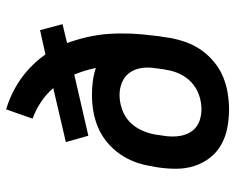

<svg xmlns="http://www.w3.org/2000/svg" viewBox="-92 -684 783 640"><g transform="rotate(-90 300.0 -363.5)"><path d="M256 8Q224 8 193.5 2Q163 -4 137.5 -18.5Q112 -33 94 -56.5Q76 -80 67 -108.5Q58 -137 58 -168.5Q58 -200 63 -232L67 -253Q71 -280 81 -306.5Q91 -333 107.5 -356.5Q124 -380 147 -399Q170 -418 196.5 -429Q223 -440 250.5 -444.5Q278 -449 304 -449Q328 -449 350.5 -446Q373 -443 394 -436Q390 -455 384.5 -473Q379 -491 372 -508L168 -461L147 -536L327 -578Q307 -601 281 -618.5Q255 -636 225 -647L256 -735Q313 -718 359.5 -684.5Q406 -651 439 -604L520 -622L540 -547L477 -532Q489 -499 497 -464Q505 -429 507.5 -393Q510 -357 508.5 -320Q507 -283 502 -246Q501 -236 500 -227Q499 -218 497 -209L494 -188Q489 -161 479.5 -134.5Q470 -108 453.5 -84.5Q437 -61 414 -42Q391 -23 364.5 -12Q338 -1 310 3.5Q282 8 256 8ZM257 -84Q280 -84 303.5 -92Q327 -100 345.5 -117Q364 -134 374.5 -157Q385 -180 388 -203L390 -213Q391 -221 392 -229Q393 -237 394 -245Q397 -267 393 -288Q389 -309 377 -325Q365 -341 345.5 -349Q326 -357 304 -357Q281 -357 257 -349Q233 -341 215 -324Q197 -307 186.5 -284Q176 -261 172 -238L169 -217Q166 -201 165.5 -184.5Q165 -168 168 -152.5Q171 -137 178.5 -123.5Q186 -110 198 -101Q210 -92 225.5 -88Q241 -84 257 -84Z"/></g></svg>

Font: Iosevka Etoile Semibold
Style: Italic
Weight: 600
Italic angle: -9°
Designer: Belleve Invis
Foundry: Belleve Invis
Version: Version 22.1.2; ttfautohint (v1.8.4)